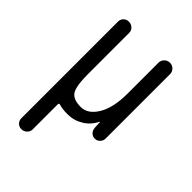

<svg xmlns="http://www.w3.org/2000/svg" viewBox="-216 -617 933 933"><g transform="rotate(45 250.0 -150.5)"><path d="M70.3 181.6V-482.4Q70.3 -498 81.1 -508.8Q91.8 -519.5 107.9 -519.5Q124 -519.5 135.7 -508.8Q147.5 -498 147.5 -482.4V-198.2Q147.5 -115.2 165.5 -87.9Q183.6 -60.5 235.4 -60.5Q284.2 -60.5 317.4 -115.7Q350.6 -170.9 350.6 -267.6V-480.5Q350.6 -496.1 362.3 -507.8Q374 -519.5 390.6 -519.5Q406.2 -519.5 418 -508.3Q429.7 -497.1 429.7 -480.5V-37.1Q429.7 -22.5 418.9 -11.2Q408.2 0 392.6 0Q377 0 366.7 -10.7Q356.4 -21.5 355.5 -37.1L353.5 -74.2Q353.5 -75.2 352.5 -75.2Q350.6 -75.2 350.6 -74.2Q332 -35.2 295.4 -12.7Q258.8 9.8 214.8 9.8Q179.7 9.8 158.2 2.9Q147.5 -1 147.5 9.8V181.6Q147.5 197.3 135.7 208.5Q124 219.7 107.9 219.7Q91.8 219.7 81.1 209Q70.3 198.2 70.3 181.6Z"/></g></svg>

Font: Rounded-X Mgen+ 1m regular
Style: Regular
Weight: 400
Designer: [Source Han Sans]
Ryoko NISHIZUKA  (kana & ideographs); Paul D. Hunt (Latin, Greek & Cyrillic); Wenlong ZHANG  (bopomofo
Version: Version 1.059.20150602